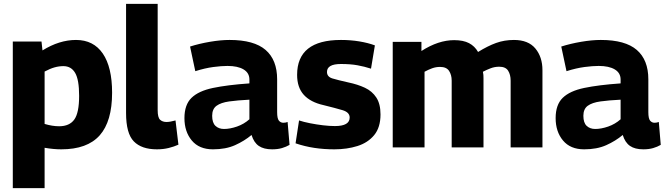

<svg xmlns="http://www.w3.org/2000/svg" viewBox="-20 -760 3434 990"><path d="M46 210V-546H194L199 -500Q286 -554 372 -554Q462 -554 510 -484Q558 -414 558 -282Q558 -134 494 -62Q430 10 296 10Q256 10 210 2V210ZM285 -109Q338 -109 363 -143.5Q388 -178 388 -266Q388 -349 367.5 -384Q347 -419 307 -419Q284 -419 261 -412.5Q238 -406 210 -391V-121Q250 -109 285 -109Z M793 -740V-192Q793 -154 805.5 -142.5Q818 -131 839 -131Q856 -131 885 -139L900 -14Q878 -4 850 3Q822 10 789 10Q710 10 670 -31Q630 -72 630 -177V-740Z M931 -151Q931 -220 967.5 -255.5Q1004 -291 1078 -306.5Q1152 -322 1266 -330V-350Q1266 -384 1236 -402Q1206 -420 1153 -420Q1122 -420 1080 -414.5Q1038 -409 987 -393L960 -520Q1007 -535 1062.5 -544.5Q1118 -554 1164 -554Q1290 -554 1349.5 -502.5Q1409 -451 1409 -351V-182Q1409 -149 1418 -138Q1427 -127 1441 -127Q1446 -127 1452 -128Q1458 -129 1463 -131L1473 -13Q1456 -3 1434 3.5Q1412 10 1383 10Q1340 10 1314.5 -7.5Q1289 -25 1277 -64Q1240 -33 1192 -11.5Q1144 10 1078 10Q1007 10 969 -35.5Q931 -81 931 -151ZM1074 -163Q1074 -127 1091 -111Q1108 -95 1135 -95Q1166 -95 1202 -107.5Q1238 -120 1266 -145V-246Q1205 -243 1162 -237Q1119 -231 1096.5 -214.5Q1074 -198 1074 -163Z M1504 -21 1522 -139Q1546 -131 1579 -124.5Q1612 -118 1645.5 -114Q1679 -110 1707 -110Q1783 -110 1783 -154Q1783 -181 1746 -192Q1709 -203 1648 -218Q1581 -233 1546.5 -271Q1512 -309 1512 -374Q1512 -554 1738 -554Q1788 -554 1833 -546.5Q1878 -539 1913 -526L1893 -406Q1859 -417 1823 -423.5Q1787 -430 1738 -430Q1666 -430 1666 -389Q1666 -364 1694 -355.5Q1722 -347 1776 -335Q1824 -325 1861.5 -307.5Q1899 -290 1920.5 -257Q1942 -224 1942 -170Q1942 -103 1909.5 -63.5Q1877 -24 1823 -7Q1769 10 1704 10Q1650 10 1600.5 2.5Q1551 -5 1504 -21Z M2005 0V-544H2153V-497Q2240 -553 2322 -553Q2369 -553 2398.5 -537.5Q2428 -522 2445 -492Q2495 -523 2538 -538.5Q2581 -554 2630 -554Q2704 -554 2740.5 -510Q2777 -466 2777 -398V0H2613V-344Q2613 -375 2600 -395.5Q2587 -416 2554 -416Q2531 -416 2510 -408Q2489 -400 2470 -390Q2472 -382 2472.5 -373.5Q2473 -365 2473 -357V0H2309V-344Q2309 -374 2295.5 -394.5Q2282 -415 2249 -415Q2228 -415 2208.5 -408Q2189 -401 2169 -390V0Z M2845 -151Q2845 -220 2881.5 -255.5Q2918 -291 2992 -306.5Q3066 -322 3180 -330V-350Q3180 -384 3150 -402Q3120 -420 3067 -420Q3036 -420 2994 -414.5Q2952 -409 2901 -393L2874 -520Q2921 -535 2976.5 -544.5Q3032 -554 3078 -554Q3204 -554 3263.5 -502.5Q3323 -451 3323 -351V-182Q3323 -149 3332 -138Q3341 -127 3355 -127Q3360 -127 3366 -128Q3372 -129 3377 -131L3387 -13Q3370 -3 3348 3.5Q3326 10 3297 10Q3254 10 3228.5 -7.5Q3203 -25 3191 -64Q3154 -33 3106 -11.5Q3058 10 2992 10Q2921 10 2883 -35.5Q2845 -81 2845 -151ZM2988 -163Q2988 -127 3005 -111Q3022 -95 3049 -95Q3080 -95 3116 -107.5Q3152 -120 3180 -145V-246Q3119 -243 3076 -237Q3033 -231 3010.5 -214.5Q2988 -198 2988 -163Z"/></svg>

Font: Georama
Style: Bold
Weight: 700
Designer: Jean-Baptiste Levee
Foundry: Production Type
Version: Version 1.000